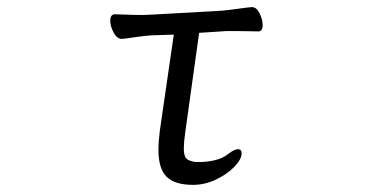

<svg xmlns="http://www.w3.org/2000/svg" viewBox="-20 -507 1040 538"><path d="M540 -53Q559 -53 581.5 -58Q604 -63 620 -76Q637 -89 647 -89Q657 -89 657 -77Q657 -61 637 -40Q617 -19 585.5 -4Q554 11 521 11Q470 11 447 -11.5Q424 -34 424 -87Q424 -99 425 -112.5Q426 -126 428 -142L467 -410L405 -408Q387 -407 360 -403Q333 -399 322 -398H321Q308 -398 298.5 -415.5Q289 -433 289 -449Q289 -467 302 -467Q311 -467 334 -466Q357 -465 379 -465Q387 -465 393.5 -465.5Q400 -466 405 -466L601 -477Q623 -479 647.5 -482.5Q672 -486 684 -487H686Q699 -487 707.5 -469.5Q716 -452 716 -437Q716 -419 704 -419Q696 -419 677.5 -419.5Q659 -420 639 -420Q629 -420 619 -420Q609 -420 601 -419L538 -415L499 -136Q497 -122 496 -110.5Q495 -99 495 -91Q495 -69 503 -62Q511 -55 529 -53Z"/></svg>

Font: Klee One SemiBold
Style: Regular
Weight: 600
Designer: Fontworks Inc.
Foundry: Fontworks Inc.
Version: Version 1.00;January 12, 2022;FontCreator 13.0.0.2683 64-bit